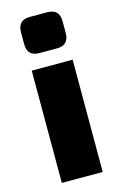

<svg xmlns="http://www.w3.org/2000/svg" viewBox="-113 -771 517 821"><g transform="rotate(-15 145.5 -360.5)"><path d="M236 -497V0H55V-497ZM184 -721Q237 -721 237 -667V-615Q237 -561 184 -561H106Q53 -561 53 -615V-667Q53 -721 106 -721Z"/></g></svg>

Font: Exo 2 ExtraBold
Style: Regular
Weight: 800
Designer: Natanael Gama
Foundry: Natanael Gama
Version: Version 2.010